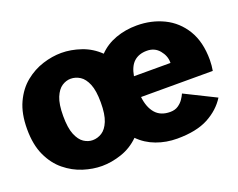

<svg xmlns="http://www.w3.org/2000/svg" viewBox="-89 -668 1033 835"><g transform="rotate(-20 427.0 -250.5)"><path d="M256 11Q214 11 169.8 -3Q125.5 -17 87.8 -47.8Q50 -78.5 26.8 -128.5Q3.5 -178.5 3.5 -251Q3.5 -323 26.8 -373Q50 -423 87.8 -453.5Q125.5 -484 169.8 -498Q214 -512 256 -512Q300.5 -512 346.8 -496.2Q393 -480.5 429 -445.5Q461.5 -479 507.2 -495.5Q553 -512 605 -512Q673 -512 729.5 -484.5Q786 -457 819.8 -401.5Q853.5 -346 853.5 -262.5Q853.5 -250.5 852.2 -236.8Q851 -223 849 -213H517Q522.5 -164 546.5 -136.2Q570.5 -108.5 614.5 -108.5Q637 -108.5 652 -118.8Q667 -129 676 -142.5Q685 -156 689.5 -166.5L832.5 -95.5Q802.5 -47.5 747.5 -18.2Q692.5 11 604 11Q553 11 507.8 -5.8Q462.5 -22.5 429.5 -56Q393.5 -20.5 347 -4.8Q300.5 11 256 11ZM519 -308.5H688V-312Q688 -341.5 666.5 -367.5Q645 -393.5 609 -393.5Q572 -393.5 549.2 -373Q526.5 -352.5 519 -308.5ZM256 -108.5Q278.5 -108.5 298.8 -121.2Q319 -134 331.8 -165Q344.5 -196 344.5 -251Q344.5 -305.5 331.8 -336.2Q319 -367 298.8 -379.8Q278.5 -392.5 256 -392.5Q235 -392.5 215.5 -379.8Q196 -367 183.2 -336.2Q170.5 -305.5 170.5 -251Q170.5 -196 183.2 -165Q196 -134 215.5 -121.2Q235 -108.5 256 -108.5Z"/></g></svg>

Font: Trispace
Style: Bold
Weight: 700
Designer: Tyler Finck
Foundry: Etcetera Type Company
Version: Version 1.210; ttfautohint (v1.8.3)